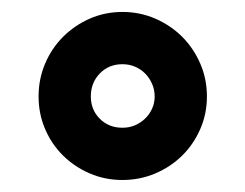

<svg xmlns="http://www.w3.org/2000/svg" viewBox="-20 -691 413 323"><path d="M44.9 -528.8Q44.9 -558.1 55.9 -584Q66.9 -609.9 86.2 -629.2Q105.5 -648.4 131.1 -659.7Q156.7 -670.9 186 -670.9Q215.3 -670.9 241.2 -659.7Q267.1 -648.4 286.4 -629.2Q305.7 -609.9 316.9 -584Q328.1 -558.1 328.1 -528.8Q328.1 -499.5 316.9 -473.9Q305.7 -448.2 286.4 -429.2Q267.1 -410.2 241.2 -399.2Q215.3 -388.2 186 -388.2Q156.7 -388.2 131.1 -399.2Q105.5 -410.2 86.2 -429.2Q66.9 -448.2 55.9 -473.9Q44.9 -499.5 44.9 -528.8ZM132.8 -528.8Q132.8 -506.3 147.9 -491.2Q163.1 -476.1 186 -476.1Q197.3 -476.1 207 -480.2Q216.8 -484.4 224.1 -491.5Q231.4 -498.5 235.8 -508.1Q240.2 -517.6 240.2 -528.8Q240.2 -540 235.8 -550Q231.4 -560.1 224.1 -567.4Q216.8 -574.7 207 -578.9Q197.3 -583 186 -583Q163.1 -583 147.9 -567.4Q132.8 -551.8 132.8 -528.8Z"/></svg>

Font: REH Gaming
Style: Gaming
Weight: 700
Designer: Astigmatic (AOETI)
Foundry: Astigmatic (AOETI)
Version: Version 1.001 2011